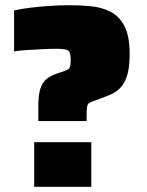

<svg xmlns="http://www.w3.org/2000/svg" viewBox="-20 -716 564 736"><path d="M127 -252V-311Q127 -353 135 -377Q143 -401 159.5 -414Q176 -427 201 -435L222 -442Q241 -448 246 -455Q251 -462 251 -487Q251 -517 240 -523Q229 -529 194 -529Q174 -529 142 -527.5Q110 -526 80 -524Q50 -522 34 -519V-676Q61 -682 97 -686.5Q133 -691 172 -693.5Q211 -696 246 -696Q288 -696 329 -692Q370 -688 403.5 -671Q437 -654 457 -616Q477 -578 477 -509Q477 -455 466.5 -424Q456 -393 438.5 -376.5Q421 -360 399 -351.5Q377 -343 354 -334L339 -329Q326 -324 320.5 -320Q315 -316 313.5 -304.5Q312 -293 312 -266V-252ZM111 0V-171H330V0Z"/></svg>

Font: Saira Black
Style: Regular
Weight: 900
Designer: Hector Gatti with collaboration of the Omnibus-Type team
Foundry: Omnibus-Type
Version: Version 1.100; ttfautohint (v1.8.3)